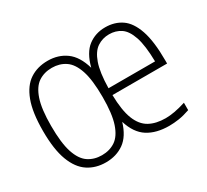

<svg xmlns="http://www.w3.org/2000/svg" viewBox="-117 -727 983 913"><g transform="rotate(-30 375.0 -271.0)"><path d="M228 9Q172.5 9 130.8 -18.5Q89 -46 65.8 -107.2Q42.5 -168.5 42.5 -270Q42.5 -372 65.5 -433Q88.5 -494 130 -521.2Q171.5 -548.5 228 -548.5Q286 -548.5 328.5 -517.5Q371 -486.5 391.5 -416Q410.5 -488.5 450.5 -519Q490.5 -549.5 544.5 -549.5Q596 -549.5 634 -523.5Q672 -497.5 693 -436.2Q714 -375 714 -270V-253H414Q415.5 -168.5 434.5 -120Q453.5 -71.5 489.8 -51.2Q526 -31 579 -31Q601 -31 628 -35.8Q655 -40.5 690 -51.5V-11Q657 0.5 629 4.8Q601 9 575.5 9Q505 9 458.5 -20.5Q412 -50 390.5 -119.5Q370 -51 328 -21Q286 9 228 9ZM544 -511.5Q507.5 -511.5 478.5 -492.2Q449.5 -473 432.5 -425Q415.5 -377 414 -290.5H669.5Q668 -378.5 651.8 -426.5Q635.5 -474.5 607.8 -493Q580 -511.5 544 -511.5ZM228.5 -30Q271 -30 302.5 -51.2Q334 -72.5 351.5 -124.2Q369 -176 369 -268Q369 -362 351.5 -414.5Q334 -467 302.2 -488.2Q270.5 -509.5 228.5 -509.5Q186 -509.5 154.5 -488.5Q123 -467.5 105.5 -415.8Q88 -364 88 -272Q88 -178 105.2 -125.5Q122.5 -73 154.2 -51.5Q186 -30 228.5 -30Z"/></g></svg>

Font: Encode Sans Condensed ExtraLight
Style: Regular
Weight: 200
Width: 3
Designer: Multiple Designers
Foundry: Impallari Type
Version: Version 3.000; ttfautohint (v1.8.3) -l 8 -r 50 -G 200 -x 14 